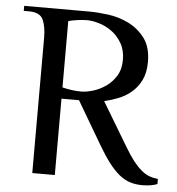

<svg xmlns="http://www.w3.org/2000/svg" viewBox="-50 -707 705 764"><g transform="rotate(5 303.0 -325.0)"><path d="M271 -340Q292 -340 318.5 -348Q345 -356 369 -372.5Q393 -389 409.5 -415.5Q426 -442 426 -480Q426 -519 409.5 -547Q393 -575 369 -592Q345 -609 318.5 -617Q292 -625 271 -625Q252 -625 231.5 -622Q211 -619 196 -615V-350Q211 -346 231.5 -343Q252 -340 271 -340ZM266 -305H196V0H106V-540Q106 -585 93.5 -612.5Q81 -640 36 -640H16V-660H276Q308 -660 351 -654.5Q394 -649 433 -630Q472 -611 499 -575.5Q526 -540 526 -480Q526 -437 511 -407Q496 -377 472.5 -357.5Q449 -338 420.5 -327Q392 -316 366 -310L471 -135Q490 -103 506.5 -82Q523 -61 539 -47.5Q555 -34 571 -28Q587 -22 606 -20V0Q598 4 581.5 7Q565 10 546 10Q520 10 497.5 3Q475 -4 454 -21Q433 -38 411.5 -66Q390 -94 366 -135Z"/></g></svg>

Font: Philosopher
Style: Regular
Weight: 400
Designer: Jovanny Lemonad
Foundry: Jovanny Lemonad
Version: Version 1.000